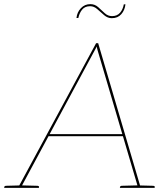

<svg xmlns="http://www.w3.org/2000/svg" viewBox="-34 -909 814 929"><path d="M53 0 431 -700H441L647 0H638Q636 0 634.5 -1.5Q633 -3 633 -5L439 -663Q438 -667 436 -674Q434 -681 434 -684Q433 -681 429 -674Q425 -667 423 -663L69 -5Q68 -3 66 -1.5Q64 0 61 0ZM59 0 60 -11H73L72 0ZM195 -250 198 -260H565L566 -250ZM626 0 627 -11H640L639 0ZM-14 0 -13 -5Q-13 -7 -10.5 -8.5Q-8 -10 -6 -10L71 -12V0ZM69 0 71 -12 148 -10Q150 -10 152.5 -8.5Q155 -7 155 -5L154 0ZM546 0 547 -5Q547 -7 549.5 -8.5Q552 -10 554 -10L631 -12V0ZM629 0 631 -12 708 -10Q710 -10 712.5 -8.5Q715 -7 715 -5L714 0ZM508 -831Q533 -831 547 -847.5Q561 -864 565 -888H573Q570 -860 553 -840.5Q536 -821 507 -821Q487 -821 470 -835.5Q453 -850 437 -864.5Q421 -879 402 -879Q377 -879 363.5 -862.5Q350 -846 345 -822H336Q339 -850 357.5 -869.5Q376 -889 403 -889Q425 -889 441 -874.5Q457 -860 472.5 -845.5Q488 -831 508 -831Z"/></svg>

Font: Aleo Thin
Style: Italic
Weight: 250
Italic angle: -7°
Designer: Alessio Laiso
Foundry: Alessio Laiso
Version: Version 2.001;gftools[0.9.29]